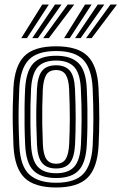

<svg xmlns="http://www.w3.org/2000/svg" viewBox="-20 -812 532 841"><path d="M225.8 9.2Q131 9.2 87.4 -33.2Q43.8 -75.8 39 -173.8Q36.8 -222.5 36 -264.6Q35.2 -306.8 36 -346.4Q36.8 -386 38.8 -427Q44 -523 86.5 -566.1Q129 -609.2 225.8 -609.2Q320.8 -609.2 363.8 -566.4Q406.8 -523.5 411.5 -426.8Q415 -352.2 414.9 -292.9Q414.8 -233.5 411.8 -173.8Q406.5 -76 363.4 -33.4Q320.2 9.2 225.8 9.2ZM225.8 -11.5Q308.2 -11.5 344.8 -50.2Q381.2 -89 386 -175Q388.8 -234.5 389 -291.8Q389.2 -349 385.8 -425.8Q381.5 -511.2 344.8 -549.9Q308 -588.5 225.8 -588.5Q142.8 -588.5 105.9 -549.9Q69 -511.2 64.5 -425Q62.8 -388.8 61.9 -350.8Q61 -312.8 61.6 -269.5Q62.2 -226.2 64.8 -174Q69 -84 108.4 -47.8Q147.8 -11.5 225.8 -11.5ZM225.8 -32.2Q160 -32.2 127 -64.5Q94 -96.8 90.2 -177Q88.2 -220.2 87.6 -262.8Q87 -305.2 87.6 -345.5Q88.2 -385.8 90 -422.8Q94.2 -499 125 -533.4Q155.8 -567.8 225.8 -567.8Q291.2 -567.8 323.8 -535.6Q356.2 -503.5 360 -425.5Q362.2 -377 362.9 -334.9Q363.5 -292.8 362.9 -254.2Q362.2 -215.8 360.2 -178Q356.2 -99.5 324.9 -65.9Q293.5 -32.2 225.8 -32.2ZM225.8 -53.2Q280 -53.2 305.5 -82.1Q331 -111 334.5 -178.8Q337 -228.8 337.4 -289.5Q337.8 -350.2 334.2 -422.5Q331.2 -490.5 305.1 -518.6Q279 -546.8 225.8 -546.8Q170.8 -546.8 145.2 -518Q119.8 -489.2 116 -422Q114.2 -389.2 113.5 -351.2Q112.8 -313.2 113.2 -269.9Q113.8 -226.5 116 -177.8Q119.5 -109.2 145.9 -81.2Q172.2 -53.2 225.8 -53.2ZM225.8 -74Q185 -74 164.8 -97.8Q144.5 -121.5 142 -179Q140 -223.2 139.2 -263.4Q138.5 -303.5 139.2 -342.1Q140 -380.8 141.8 -420.8Q144.8 -477.2 164.2 -501.6Q183.8 -526 225.8 -526Q265.2 -526 285.5 -502.9Q305.8 -479.8 308.5 -421.8Q311.5 -354.5 311.5 -294.8Q311.5 -235 308.8 -180Q305.8 -122.8 286.2 -98.4Q266.8 -74 225.8 -74ZM225.8 -94.8Q255 -94.8 267.9 -115.6Q280.8 -136.5 283 -181.2Q285.5 -232.8 285.8 -290.1Q286 -347.5 282.8 -420.5Q281 -464.2 267.8 -484.8Q254.5 -505.2 225.8 -505.2Q196 -505.2 183 -484.6Q170 -464 167.5 -419.5Q165.8 -381 165.1 -344.1Q164.5 -307.2 165.1 -267.4Q165.8 -227.5 167.8 -180Q169.8 -134 183.6 -114.4Q197.5 -94.8 225.8 -94.8ZM73.2 -645 165 -792H193.8L98 -645ZM121.2 -645 220.8 -792H249.2L146 -645ZM169.2 -645 276.2 -792H305L194 -645ZM260.8 -645 352.5 -792H381L285.5 -645ZM308.8 -645 408 -792H436.8L333.2 -645ZM356.8 -645 463.8 -792H492.2L381.5 -645Z"/></svg>

Font: Big Shoulders Inline Display Thin ExtraBold
Style: Regular
Weight: 800
Version: Version 2.002